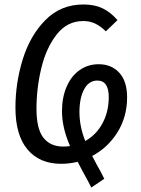

<svg xmlns="http://www.w3.org/2000/svg" viewBox="-20 -720 632 858"><path d="M392 -23 413 17Q428 42 446 79L388 118Q381 103 348 43L327 3Q291 12 253 12Q157 12 103 -52Q49 -116 49 -239Q49 -350 82 -456Q115 -562 183.5 -631Q252 -700 353 -700Q403 -700 439 -682.5Q475 -665 505 -630L453 -580Q428 -604 404.5 -615Q381 -626 352 -626Q280 -626 233 -565.5Q186 -505 164.5 -415Q143 -325 143 -234Q143 -144 174 -104.5Q205 -65 263 -65Q273 -65 293 -67Q257 -150 257 -223Q257 -284 277.5 -332Q298 -380 335.5 -406.5Q373 -433 421 -433Q478 -433 513 -395Q548 -357 548 -285Q548 -198 505 -129Q462 -60 392 -23ZM466 -286Q466 -360 415 -360Q377 -360 356 -321Q335 -282 335 -219Q335 -155 361 -90Q410 -117 438 -169Q466 -221 466 -286Z"/></svg>

Font: Fira Sans Extra Condensed
Style: Italic
Weight: 400
Width: 3
Italic angle: -8°
Designer: Carrois Corporate & Edenspiekermann AG
Foundry: Carrois Corporate GbR & Edenspiekermann AG
Version: Version 4.203